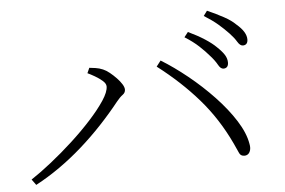

<svg xmlns="http://www.w3.org/2000/svg" viewBox="-46 -769 1093 737"><g transform="rotate(-5 500.0 -400.5)"><path d="M774 -530Q758 -549 735.5 -570Q713 -591 681 -611L696 -630Q732 -613 759 -595.5Q786 -578 802 -562Q822 -543 830.5 -529Q839 -515 839 -500Q839 -489 834 -483.5Q829 -478 820 -478Q809 -478 800 -494.5Q791 -511 774 -530ZM855 -610Q836 -630 815 -648Q794 -666 762 -686L776 -705Q812 -689 839.5 -674Q867 -659 883 -643Q903 -626 912 -611Q921 -596 921 -582Q921 -571 916 -565.5Q911 -560 902 -560Q891 -560 881.5 -576Q872 -592 855 -610ZM298 -506 307 -526Q317 -525 331 -523Q345 -521 359 -515Q371 -510 384 -499.5Q397 -489 409 -476.5Q421 -464 428.5 -452Q436 -440 436 -431Q436 -419 425.5 -411.5Q415 -404 402 -388Q367 -344 327.5 -302Q288 -260 245.5 -222.5Q203 -185 157.5 -153Q112 -121 65 -96L49 -118Q84 -141 127 -175Q170 -209 212 -247.5Q254 -286 289 -324.5Q324 -363 345.5 -395.5Q367 -428 367 -449Q367 -460 354.5 -471Q342 -482 325.5 -491.5Q309 -501 298 -506ZM871 -138Q857 -138 851.5 -149.5Q846 -161 834 -188Q788 -286 721 -363Q654 -440 565 -508L582 -530Q631 -500 683 -458Q735 -416 780.5 -368Q826 -320 856.5 -272Q887 -224 894 -182Q897 -167 894 -157Q891 -147 885 -142.5Q879 -138 871 -138Z"/></g></svg>

Font: Noto Serif TC
Style: Regular
Weight: 200
Designer: Ryoko NISHIZUKA 西塚涼子 (kana & ideographs); Frank Grießhammer (Latin, Greek & Cyrillic); Wenlong ZHANG 张文龙 (bopomofo); San
Foundry: Adobe
Version: Version 2.001;hotconv 1.1.0;makeotfexe 2.6.0